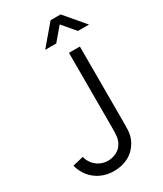

<svg xmlns="http://www.w3.org/2000/svg" viewBox="-233 -1027 959 1128"><g transform="rotate(-30 247.0 -463.0)"><path d="M0 -132.7 73.3 -150Q79.3 -123.7 96.4 -102.1Q113.5 -80.5 138.6 -68.2Q163.7 -56 192.3 -56Q223 -56 251 -70.4Q279 -84.8 294.3 -114Q304.2 -133.3 306.6 -155.8Q309 -178.2 309 -221.3V-720H383V-221.3V-206Q383.2 -173.3 382.1 -154.1Q381 -134.8 375.9 -115.3Q370.8 -95.8 359.7 -76Q334 -31.2 290.6 -8.4Q247.2 14.3 193 14.3Q145.5 14.3 105.9 -3.7Q66.3 -21.8 39.1 -55Q11.8 -88.2 0 -132.7ZM311.3 -940H379.3L494 -805H419L345.3 -891.7L271.7 -805H196.7Z"/></g></svg>

Font: Tap Sans
Style: Regular
Weight: 400
Designer: Tap Payments
Foundry: Tap Payments
Version: Version 1.001;Glyphs 3.1.2 (3151)